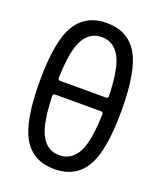

<svg xmlns="http://www.w3.org/2000/svg" viewBox="-139 -829 778 927"><g transform="rotate(20 250.0 -365.0)"><path d="M131.8 -330.1Q121.1 -330.1 121.1 -318.4Q125 -175.8 157.2 -118.7Q189.5 -61.5 250 -61.5Q310.5 -61.5 342.8 -118.2Q375 -174.8 378.9 -318.4Q378.9 -330.1 368.2 -330.1ZM121.1 -412.1Q121.1 -400.4 131.8 -400.4H368.2Q378.9 -400.4 378.9 -412.1Q375 -554.7 342.8 -611.3Q310.5 -668 250 -668Q189.5 -668 157.2 -611.3Q125 -554.7 121.1 -412.1ZM408.7 -74.7Q357.4 9.8 250 9.8Q142.6 9.8 91.3 -74.7Q40 -159.2 40 -365.2Q40 -571.3 91.3 -655.8Q142.6 -740.2 250 -740.2Q357.4 -740.2 408.7 -655.8Q460 -571.3 460 -365.2Q460 -159.2 408.7 -74.7Z"/></g></svg>

Font: Rounded-X Mgen+ 1m regular
Style: Regular
Weight: 400
Designer: [Source Han Sans]
Ryoko NISHIZUKA  (kana & ideographs); Paul D. Hunt (Latin, Greek & Cyrillic); Wenlong ZHANG  (bopomofo
Version: Version 1.059.20150602